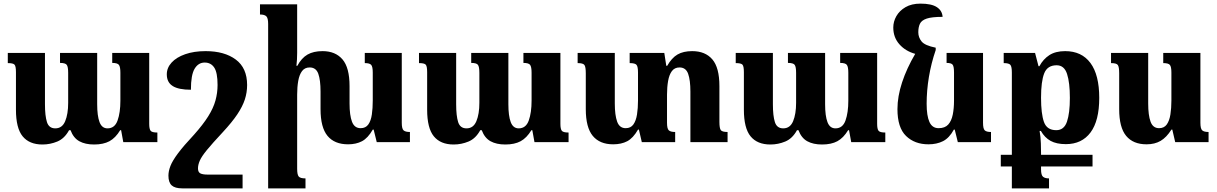

<svg xmlns="http://www.w3.org/2000/svg" viewBox="-20 -784 6713 1059"><path d="M599 -492H803V-101Q803 -73 810.5 -63Q818 -53 848 -53V0H660L648 -66H643Q617 -23 583.5 -5Q550 13 499 13Q450 13 417.5 -5Q385 -23 369 -66H361Q336 -20 296.5 -3.5Q257 13 214 13Q142 13 105 -32Q68 -77 68 -179V-386Q68 -419 60 -427.5Q52 -436 23 -436V-492H228V-209Q228 -145 239 -110.5Q250 -76 285 -76Q323 -76 339.5 -115.5Q356 -155 356 -217V-382Q356 -416 348 -426.5Q340 -437 311 -437V-492H516V-209Q516 -145 529 -110.5Q542 -76 573 -76Q613 -76 628.5 -119.5Q644 -163 644 -229V-383Q644 -415 636 -426Q628 -437 599 -437Z M1114 -502Q1218 -502 1280.5 -455.5Q1343 -409 1343 -315Q1343 -274 1330.5 -235.5Q1318 -197 1289 -153.5Q1260 -110 1208 -54Q1151 7 1121.5 43Q1092 79 1082 102Q1072 125 1072 145Q1072 165 1084.5 172Q1097 179 1126 179H1318V255H986Q945 255 927 238.5Q909 222 909 185Q909 160 920 131.5Q931 103 961.5 62Q992 21 1051 -42Q1100 -97 1128.5 -142.5Q1157 -188 1168.5 -230Q1180 -272 1180 -315Q1180 -384 1161.5 -411.5Q1143 -439 1109 -439Q1074 -439 1053.5 -405Q1033 -371 1033 -289Q965 -289 932.5 -309.5Q900 -330 900 -374Q900 -410 926.5 -439Q953 -468 1001.5 -485Q1050 -502 1114 -502Z M2196 -107Q2196 -74 2206 -65Q2216 -56 2241 -56V0H2058L2041 -69H2036Q2009 -22 1976.5 -5Q1944 12 1900 12Q1825 12 1786.5 -34.5Q1748 -81 1748 -182V-279Q1748 -343 1735.5 -377.5Q1723 -412 1688 -412Q1661 -412 1646 -392Q1631 -372 1625 -338Q1619 -304 1619 -262V147Q1619 179 1627.5 189.5Q1636 200 1665 200V255H1459V-652Q1459 -684 1449 -694Q1439 -704 1414 -704V-760H1619V-493Q1619 -474 1618 -456Q1617 -438 1615 -421H1620Q1643 -464 1676 -483Q1709 -502 1759 -502Q1830 -502 1869 -456.5Q1908 -411 1908 -309V-213Q1908 -148 1921.5 -112.5Q1935 -77 1969 -77Q1997 -77 2011.5 -97.5Q2026 -118 2031 -152.5Q2036 -187 2036 -229V-384Q2036 -416 2027.5 -426Q2019 -436 1992 -436V-492H2196Z M2867 -492H3071V-101Q3071 -73 3078.5 -63Q3086 -53 3116 -53V0H2928L2916 -66H2911Q2885 -23 2851.5 -5Q2818 13 2767 13Q2718 13 2685.5 -5Q2653 -23 2637 -66H2629Q2604 -20 2564.5 -3.5Q2525 13 2482 13Q2410 13 2373 -32Q2336 -77 2336 -179V-386Q2336 -419 2328 -427.5Q2320 -436 2291 -436V-492H2496V-209Q2496 -145 2507 -110.5Q2518 -76 2553 -76Q2591 -76 2607.5 -115.5Q2624 -155 2624 -217V-382Q2624 -416 2616 -426.5Q2608 -437 2579 -437V-492H2784V-209Q2784 -145 2797 -110.5Q2810 -76 2841 -76Q2881 -76 2896.5 -119.5Q2912 -163 2912 -229V-383Q2912 -415 2904 -426Q2896 -437 2867 -437Z M3948 -112Q3948 -77 3955.5 -66.5Q3963 -56 3993 -56V0H3788V-279Q3788 -342 3775.5 -377Q3763 -412 3728 -412Q3701 -412 3686 -392Q3671 -372 3665 -337.5Q3659 -303 3659 -262V-107Q3659 -74 3669 -65Q3679 -56 3704 -56V0H3520L3504 -69H3499Q3472 -22 3439.5 -5Q3407 12 3362 12Q3288 12 3249.5 -34.5Q3211 -81 3211 -182V-380Q3211 -415 3203.5 -425.5Q3196 -436 3166 -436V-492H3371V-213Q3371 -149 3384 -113Q3397 -77 3431 -77Q3459 -77 3473.5 -97.5Q3488 -118 3493.5 -152.5Q3499 -187 3499 -229V-384Q3499 -416 3491 -426Q3483 -436 3453 -436V-492H3644L3655 -421H3660Q3685 -465 3717 -483.5Q3749 -502 3798 -502Q3870 -502 3909 -456.5Q3948 -411 3948 -309Z M4614 -492H4818V-101Q4818 -73 4825.5 -63Q4833 -53 4863 -53V0H4675L4663 -66H4658Q4632 -23 4598.5 -5Q4565 13 4514 13Q4465 13 4432.5 -5Q4400 -23 4384 -66H4376Q4351 -20 4311.5 -3.5Q4272 13 4229 13Q4157 13 4120 -32Q4083 -77 4083 -179V-386Q4083 -419 4075 -427.5Q4067 -436 4038 -436V-492H4243V-209Q4243 -145 4254 -110.5Q4265 -76 4300 -76Q4338 -76 4354.5 -115.5Q4371 -155 4371 -217V-382Q4371 -416 4363 -426.5Q4355 -437 4326 -437V-492H4531V-209Q4531 -145 4544 -110.5Q4557 -76 4588 -76Q4628 -76 4643.5 -119.5Q4659 -163 4659 -229V-383Q4659 -415 4651 -426Q4643 -437 4614 -437Z M5101 12Q5025 12 4977.5 -34Q4930 -80 4930 -182Q4930 -252 4955.5 -329.5Q4981 -407 5028 -487Q4974 -502 4940.5 -540Q4907 -578 4907 -632Q4907 -665 4924 -695Q4941 -725 4974.5 -744.5Q5008 -764 5057 -764Q5118 -764 5147.5 -744.5Q5177 -725 5179 -691Q5120 -691 5091.5 -681.5Q5063 -672 5054 -653Q5045 -634 5045 -606Q5045 -578 5063 -555.5Q5081 -533 5141 -521V-508Q5116 -435 5103.5 -359.5Q5091 -284 5091 -212Q5091 -145 5106.5 -111Q5122 -77 5157 -77Q5192 -77 5210 -97Q5228 -117 5235 -151.5Q5242 -186 5242 -229V-384Q5242 -417 5234.5 -427Q5227 -437 5201 -437V-492H5402V-107Q5402 -74 5411.5 -65Q5421 -56 5446 -56V0H5263L5246 -69H5241Q5216 -23 5181.5 -5.5Q5147 12 5101 12Z M5500 134V70H5561V-384Q5561 -416 5553 -426Q5545 -436 5516 -436V-492H5689L5708 -419H5713Q5734 -458 5768 -480Q5802 -502 5855 -502Q5946 -502 5994.5 -436.5Q6043 -371 6043 -244Q6043 -118 5995 -53.5Q5947 11 5859 11Q5807 11 5774.5 -7Q5742 -25 5721 -62H5714Q5720 -28 5721 6.5Q5722 41 5722 60V70H6006V134H5722V150Q5722 182 5733 191Q5744 200 5766 200V255H5561V134ZM5806 -66Q5849 -66 5865 -113Q5881 -160 5881 -244Q5881 -328 5865.5 -376Q5850 -424 5808 -424Q5757 -424 5739.5 -379.5Q5722 -335 5722 -245Q5722 -157 5738 -111.5Q5754 -66 5806 -66Z M6304 12Q6230 12 6191.5 -34.5Q6153 -81 6153 -182V-380Q6153 -415 6145.5 -425.5Q6138 -436 6108 -436V-492H6313V-213Q6313 -149 6326 -113Q6339 -77 6373 -77Q6401 -77 6415.5 -97.5Q6430 -118 6435.5 -152.5Q6441 -187 6441 -229V-384Q6441 -416 6432.5 -426Q6424 -436 6396 -436V-492H6601V-107Q6601 -74 6611 -65Q6621 -56 6646 -56V0H6462L6446 -69H6441Q6414 -26 6381.5 -7Q6349 12 6304 12Z"/></svg>

Font: Noto Serif Armenian SemiCondensed ExtraBold
Style: Regular
Weight: 800
Width: 4
Designer: Monotype Design Team
Foundry: Monotype Imaging Inc.
Version: Version 2.008; ttfautohint (v1.8.4.7-5d5b)